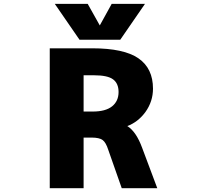

<svg xmlns="http://www.w3.org/2000/svg" viewBox="-20 -986 1040 1008"><path d="M418.9 -263.7V2H241.2V-732.4H463.9Q630.9 -732.4 707 -679.7Q783.2 -627 783.2 -520.5Q783.2 -453.1 743.2 -397.5Q704.1 -344.7 648.4 -324.2Q695.3 -294.9 726.6 -209L805.7 2H619.1L548.8 -198.2Q536.1 -238.3 518.6 -251Q501 -263.7 460.9 -263.7ZM473.6 -590.8H418.9V-400.4H466.8Q534.2 -400.4 568.4 -427.7Q602.5 -455.1 602.5 -502.9Q602.5 -547.9 573.7 -569.3Q544.9 -590.8 473.6 -590.8ZM503.9 -852.5 566.4 -965.8H741.2L611.3 -777.3H397.5L267.6 -965.8H440.4Z"/></svg>

Font: Gen Shin Gothic Monospace Heavy
Style: Bold
Weight: 800
Designer: [Source Han Sans]
Ryoko NISHIZUKA  (kana & ideographs); Paul D. Hunt (Latin, Greek & Cyrillic); Wenlong ZHANG  (bopomofo
Version: Version 1.002.20150607